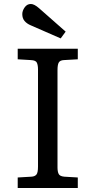

<svg xmlns="http://www.w3.org/2000/svg" viewBox="-20 -945 480 965"><path d="M69 0V-53L138 -57Q155 -58 163 -67.5Q171 -77 171 -108V-596Q171 -617 165.5 -629.5Q160 -642 135 -643L69 -647V-700H371V-647L301 -643Q282 -642 275.5 -631Q269 -620 269 -592V-104Q269 -82 275 -70.5Q281 -59 303 -57L371 -53V0ZM285 -752 134 -818Q115 -826 103.5 -839.5Q92 -853 92 -874Q92 -891 104 -908Q116 -925 135 -925Q152 -925 176 -904L310 -786Z"/></svg>

Font: Literata 7pt
Style: Regular
Weight: 400
Designer: Latin by Veronika Burian and Jose Scaglione. Greek by Irene Vlachou. Cyrillic by Vera Evstafieva.
Foundry: TypeTogether
Version: Version 3.002